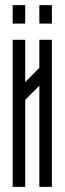

<svg xmlns="http://www.w3.org/2000/svg" viewBox="-20 -726 251 746"><path d="M132.9 -706H181.6V-634.3H132.9ZM29.2 -706H77.9V-634.3H29.2ZM181.6 0H132.9V-393.2L77.9 -338.2V0H29.2Q29.2 0 29.2 -571.4H77.9V-407.3L132.9 -462.3V-571.4H181.6Q181.6 -571.4 181.6 0Z"/></svg>

Font: Marapfhont
Style: Book
Weight: 400
Version: Version 0.15